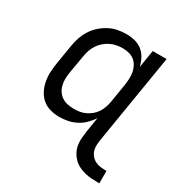

<svg xmlns="http://www.w3.org/2000/svg" viewBox="-172 -666 944 995"><g transform="rotate(30 300.0 -168.0)"><path d="M563 202Q541 202 519.5 201Q498 200 477.5 195Q457 190 438.5 181Q420 172 405.5 157.5Q391 143 381.5 125Q372 107 368.5 86Q365 65 367 43.5Q369 22 372 0L386 -86Q372 -64 352.5 -45Q333 -26 309.5 -14Q286 -2 260.5 3Q235 8 210 8Q210 8 210 8Q210 8 210 8Q182 8 155 0.5Q128 -7 108 -24.5Q88 -42 76 -66Q64 -90 59 -117Q54 -144 55.5 -172.5Q57 -201 62 -230L80 -340Q84 -366 92.5 -391.5Q101 -417 115.5 -440.5Q130 -464 151 -483Q172 -502 196.5 -515Q221 -528 247 -533Q273 -538 299 -538Q326 -538 351 -531.5Q376 -525 395 -509.5Q414 -494 425.5 -472Q437 -450 443 -425L460 -530H543L456 0Q453 17 452 35Q451 53 455.5 68.5Q460 84 471 97Q482 110 496.5 117Q511 124 528 126Q545 128 563 128ZM254 -66Q272 -66 289 -68.5Q306 -71 323 -79Q340 -87 354.5 -99Q369 -111 379 -126.5Q389 -142 395 -159Q401 -176 404 -193L422 -303Q425 -323 426 -342.5Q427 -362 424 -380.5Q421 -399 412.5 -415.5Q404 -432 390 -443.5Q376 -455 357.5 -460Q339 -465 320 -465Q301 -465 282.5 -461.5Q264 -458 246.5 -449.5Q229 -441 214 -428Q199 -415 188 -398.5Q177 -382 171 -364Q165 -346 162 -328L143 -218Q140 -199 139.5 -179.5Q139 -160 143.5 -142Q148 -124 158 -109Q168 -94 183 -84Q198 -74 216.5 -70Q235 -66 254 -66Z"/></g></svg>

Font: Iosevka Curly Extended Oblique
Style: Regular
Weight: 400
Width: 7
Italic angle: -9°
Monospace: yes
Designer: Belleve Invis
Foundry: Belleve Invis
Version: Version 11.1.0; ttfautohint (v1.8.3)